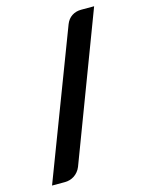

<svg xmlns="http://www.w3.org/2000/svg" viewBox="-120 -821 718 944"><g transform="rotate(-15 239.5 -349.0)"><path d="M172.5 -6Q167 7.5 158.2 18Q149.5 28.5 138.8 35.5Q128 42.5 115.8 46Q103.5 49.5 91.5 49.5H25.5L309.5 -696Q319.5 -721.5 340 -735Q360.5 -748.5 387.5 -748.5H453.5Z"/></g></svg>

Font: Lato
Style: Regular
Weight: 900
Designer: Lukasz Dziedzic with Adam Twardoch and Botio Nikoltchev
Foundry: tyPoland Lukasz Dziedzic
Version: Version 2.010; 2014-09-01; http://www.latofonts.com/; ttfaut